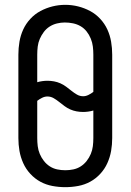

<svg xmlns="http://www.w3.org/2000/svg" viewBox="-20 -766 540 794"><path d="M250 8Q223 8 196.5 3Q170 -2 147 -14.5Q124 -27 105.5 -47Q87 -67 76 -91.5Q65 -116 60.5 -142Q56 -168 56 -195V-540Q56 -567 60.5 -593.5Q65 -620 76 -644Q87 -668 105.5 -688Q124 -708 147.5 -720.5Q171 -733 197 -739.5Q223 -746 250 -746Q277 -746 303 -739.5Q329 -733 352.5 -720.5Q376 -708 394.5 -688Q413 -668 424 -644Q435 -620 439.5 -593.5Q444 -567 444 -540V-195Q444 -168 439.5 -142Q435 -116 424 -91.5Q413 -67 394.5 -47Q376 -27 353 -14.5Q330 -2 303.5 3Q277 8 250 8ZM324 -368Q335 -368 346 -373.5Q357 -379 366 -386V-540Q366 -557 364 -573.5Q362 -590 355.5 -606Q349 -622 338.5 -635.5Q328 -649 313.5 -657.5Q299 -666 282 -669.5Q265 -673 248 -673Q232 -673 215.5 -669Q199 -665 185 -656Q171 -647 161 -633.5Q151 -620 144.5 -605Q138 -590 136 -573.5Q134 -557 134 -540V-426Q144 -429 155 -430.5Q166 -432 176 -432Q190 -432 203.5 -429.5Q217 -427 229.5 -421.5Q242 -416 253.5 -407.5Q265 -399 275.5 -390.5Q286 -382 298 -375Q310 -368 324 -368ZM250 -62Q267 -62 283.5 -65.5Q300 -69 314 -78Q328 -87 338.5 -100.5Q349 -114 355.5 -129.5Q362 -145 364 -161.5Q366 -178 366 -195V-309Q356 -306 345 -304.5Q334 -303 324 -303Q310 -303 296.5 -305.5Q283 -308 270.5 -313.5Q258 -319 246.5 -327.5Q235 -336 224.5 -344.5Q214 -353 202 -360Q190 -367 176 -367Q165 -367 154 -361.5Q143 -356 134 -349V-195Q134 -178 136 -161.5Q138 -145 144.5 -129.5Q151 -114 161.5 -100.5Q172 -87 186 -78Q200 -69 216.5 -65.5Q233 -62 250 -62Z"/></svg>

Font: Zed Mono
Style: Regular
Weight: 400
Monospace: yes
Designer: Belleve Invis
Foundry: Belleve Invis
Version: Version 1.0.0; ttfautohint (v1.8.4)